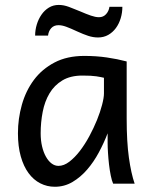

<svg xmlns="http://www.w3.org/2000/svg" viewBox="-20 -730 602 763"><path d="M393.1 -420.9Q387.2 -422.4 379.9 -423.8Q372.6 -425.3 362.5 -426.8Q352.5 -428.2 339.1 -429Q325.7 -429.7 307.6 -429.7Q259.8 -429.7 227.8 -410.4Q195.8 -391.1 176.8 -359.1Q157.7 -327.1 149.7 -285.6Q141.6 -244.1 141.6 -200.2Q141.6 -171.9 147.2 -148.2Q152.8 -124.5 162.6 -107.2Q172.4 -89.8 185.1 -80.3Q197.8 -70.8 212.4 -70.8Q233.9 -70.8 255.6 -87.4Q277.3 -104 297.4 -130.1Q317.4 -156.2 335 -188.7Q352.5 -221.2 365.5 -253.2Q378.4 -285.2 385.7 -313.5Q393.1 -341.8 393.1 -358.9ZM429.7 0Q424.3 -11.7 420.2 -32.2Q416 -52.7 413.3 -75.9Q410.6 -99.1 409.2 -122.1Q407.7 -145 407.7 -161.1V-200.2Q393.1 -162.1 372.8 -124.3Q352.5 -86.4 326.4 -56.2Q300.3 -25.9 268.1 -6.8Q235.8 12.2 197.8 12.2Q167 12.2 140.1 -1.5Q113.3 -15.1 93.5 -42Q73.7 -68.8 62.5 -108.6Q51.3 -148.4 51.3 -200.2Q51.3 -258.3 66.9 -313.7Q82.5 -369.1 114.7 -412.4Q147 -455.6 196.8 -481.7Q246.6 -507.8 314.9 -507.8Q362.3 -507.8 404.3 -501.7Q446.3 -495.6 483.4 -485.8V-258.8Q483.4 -166.5 492.2 -103.8Q501 -41 515.1 0ZM119.6 -588.4Q119.6 -610.8 126.2 -632.6Q132.8 -654.3 144.8 -671.6Q156.7 -689 174.1 -699.7Q191.4 -710.4 213.4 -710.4Q223.6 -710.4 233.4 -708.5Q243.2 -706.5 253.2 -702.9Q263.2 -699.2 274.2 -694.6Q285.2 -689.9 297.9 -685.1Q311 -679.7 321.5 -675.3Q332 -670.9 341.1 -668Q350.1 -665 357.9 -663.3Q365.7 -661.6 373.5 -661.6Q390.6 -661.6 401.6 -673.8Q412.6 -686 415 -703.1H466.3Q466.3 -679.7 459.7 -657.7Q453.1 -635.7 440.7 -618.7Q428.2 -601.6 410.2 -591.3Q392.1 -581.1 369.6 -581.1Q350.1 -581.1 330.3 -587.6Q310.5 -594.2 288.1 -604.5Q259.8 -617.7 242.9 -623.8Q226.1 -629.9 212.4 -629.9Q194.3 -629.9 183.6 -618.2Q172.9 -606.4 170.9 -588.4Z"/></svg>

Font: Andika New Basic
Style: Regular
Weight: 400
Designer: Victor Gaultney, Annie Olsen, Julie Remington, Don Collingsworth, Eric Hays
Foundry: SIL International
Version: Version 5.500